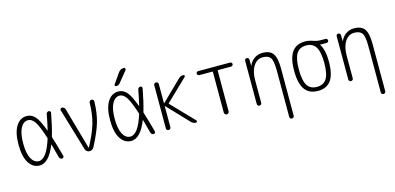

<svg xmlns="http://www.w3.org/2000/svg" viewBox="-83 -1281 4165 2026"><g transform="rotate(-15 2000.0 -267.5)"><path d="M208 -484.4Q156.2 -484.4 125.5 -426.8Q94.7 -369.1 94.7 -260.3Q94.7 -151.4 125.5 -94.2Q156.2 -37.1 208 -37.1Q292 -37.1 356.4 -241.2Q358.4 -246.1 356.4 -251Q312.5 -390.6 279.3 -437.5Q246.1 -484.4 208 -484.4ZM204.1 9.8Q132.8 9.8 88.4 -58.6Q43.9 -127 43.9 -259.8Q43.9 -391.6 87.9 -460.9Q131.8 -530.3 204.1 -530.3Q255.9 -530.3 293.9 -489.7Q332 -449.2 377 -326.2Q377 -325.2 378.4 -325.2Q379.9 -325.2 379.9 -326.2Q399.4 -408.2 415 -495.1Q417 -505.9 424.8 -512.7Q432.6 -519.5 442.9 -519.5Q453.1 -519.5 459 -512.2Q464.8 -504.9 462.9 -496.1Q436.5 -354.5 406.2 -252Q404.3 -248 406.2 -243.2Q434.6 -155.3 469.7 -24.4Q471.7 -15.6 466.3 -7.8Q460.9 0 451.2 0Q426.8 0 419.9 -24.4Q402.3 -95.7 380.9 -169.9Q380.9 -171.9 379.4 -171.9Q377.9 -171.9 377 -169.9Q305.7 9.8 204.1 9.8Z M705.1 -34.2 568.4 -494.1Q565.4 -503.9 571.3 -511.7Q577.1 -519.5 586.9 -519.5Q598.6 -519.5 608.4 -512.2Q618.2 -504.9 621.1 -494.1L750 -38.1Q750 -37.1 751 -37.1Q752.9 -37.1 752.9 -38.1Q826.2 -173.8 854 -271.5Q881.8 -369.1 883.8 -495.1Q883.8 -504.9 891.6 -512.2Q899.4 -519.5 909.7 -519.5Q919.9 -519.5 927.2 -512.7Q934.6 -505.9 934.6 -495.1Q932.6 -371.1 904.3 -272.9Q876 -174.8 800.8 -31.2Q785.2 0 750 0Q734.4 0 721.7 -9.8Q709 -19.5 705.1 -34.2Z M1324.2 -754.9H1326.2Q1335.9 -754.9 1340.3 -745.6Q1344.7 -736.3 1337.9 -727.5L1242.2 -610.4Q1227.5 -590.8 1200.2 -589.8Q1192.4 -589.8 1187.5 -597.7Q1182.6 -605.5 1188.5 -612.3L1267.6 -725.6Q1289.1 -754.9 1324.2 -754.9ZM1208 -484.4Q1156.2 -484.4 1125.5 -426.8Q1094.7 -369.1 1094.7 -260.3Q1094.7 -151.4 1125.5 -94.2Q1156.2 -37.1 1208 -37.1Q1292 -37.1 1356.4 -241.2Q1358.4 -246.1 1356.4 -251Q1311.5 -390.6 1278.8 -437.5Q1246.1 -484.4 1208 -484.4ZM1204.1 9.8Q1132.8 9.8 1088.4 -58.6Q1043.9 -127 1043.9 -259.8Q1043.9 -391.6 1087.9 -460.9Q1131.8 -530.3 1204.1 -530.3Q1255.9 -530.3 1293.9 -489.7Q1332 -449.2 1377 -326.2Q1377 -325.2 1378.4 -325.2Q1379.9 -325.2 1379.9 -326.2Q1399.4 -408.2 1415 -495.1Q1417 -505.9 1424.8 -512.7Q1432.6 -519.5 1442.9 -519.5Q1453.1 -519.5 1459 -512.2Q1464.8 -504.9 1462.9 -496.1Q1436.5 -354.5 1406.2 -252Q1404.3 -248 1406.2 -243.2Q1434.6 -155.3 1469.7 -24.4Q1471.7 -15.6 1466.3 -7.8Q1460.9 0 1451.2 0Q1426.8 0 1419.9 -24.4Q1402.3 -95.7 1380.9 -169.9Q1380.9 -171.9 1379.4 -171.9Q1377.9 -171.9 1377 -169.9Q1305.7 9.8 1204.1 9.8Z M1589.8 -25.4V-495.1Q1589.8 -505.9 1596.7 -512.7Q1603.5 -519.5 1614.7 -519.5Q1626 -519.5 1632.8 -512.7Q1639.6 -505.9 1639.6 -495.1V-287.1Q1639.6 -286.1 1640.6 -285.2Q1641.6 -284.2 1642.6 -285.2L1860.4 -498Q1882.8 -520.5 1914.1 -519.5Q1921.9 -519.5 1925.3 -511.7Q1928.7 -503.9 1922.9 -498L1689.5 -273.4Q1685.5 -269.5 1688.5 -265.6L1922.9 -22.5Q1928.7 -16.6 1925.3 -8.3Q1921.9 0 1914.1 0Q1883.8 0 1861.3 -23.4L1642.6 -253.9Q1640.6 -253.9 1639.6 -252.9V-25.4Q1639.6 -14.6 1632.8 -7.3Q1626 0 1614.7 0Q1603.5 0 1596.7 -6.8Q1589.8 -13.7 1589.8 -25.4Z M2076.2 -475.6Q2067.4 -475.6 2060.5 -482.4Q2053.7 -489.3 2053.7 -498Q2053.7 -506.8 2060.5 -513.2Q2067.4 -519.5 2076.2 -519.5H2423.8Q2432.6 -519.5 2439.5 -513.2Q2446.3 -506.8 2446.3 -498Q2446.3 -489.3 2439.5 -482.4Q2432.6 -475.6 2423.8 -475.6H2280.3Q2276.4 -475.6 2276.4 -470.7V-26.4Q2276.4 -16.6 2268.1 -8.3Q2259.8 0 2250 0Q2240.2 0 2231.9 -7.8Q2223.6 -15.6 2223.6 -26.4V-470.7Q2223.6 -475.6 2219.7 -475.6Z M2607.4 0Q2597.7 0 2590.3 -6.8Q2583 -13.7 2583 -25.4V-496.1Q2583 -505.9 2589.4 -512.7Q2595.7 -519.5 2606 -519.5Q2616.2 -519.5 2623 -512.7Q2629.9 -505.9 2629.9 -496.1L2630.9 -430.7Q2630.9 -429.7 2631.8 -429.7Q2632.8 -429.7 2632.8 -430.7Q2652.3 -476.6 2691.4 -503.4Q2730.5 -530.3 2780.3 -530.3Q2860.4 -530.3 2894 -482.9Q2927.7 -435.5 2927.7 -320.3V196.3Q2927.7 206.1 2920.4 212.9Q2913.1 219.7 2902.8 219.7Q2892.6 219.7 2885.7 212.9Q2878.9 206.1 2878.9 196.3V-310.5Q2878.9 -416 2855 -450.2Q2831.1 -484.4 2770 -484.4Q2709 -484.4 2670.4 -427.2Q2631.8 -370.1 2631.8 -271.5V-25.4Q2631.8 -14.6 2625 -7.3Q2618.2 0 2607.4 0Z M3350.6 -433.1Q3317.4 -486.3 3245.1 -486.3Q3172.9 -486.3 3139.6 -433.1Q3106.4 -379.9 3106.4 -259.8Q3106.4 -139.6 3139.6 -86.9Q3172.9 -34.2 3245.1 -34.2Q3317.4 -34.2 3350.6 -86.9Q3383.8 -139.6 3383.8 -259.8Q3383.8 -379.9 3350.6 -433.1ZM3245.1 -530.3Q3285.2 -530.3 3328.1 -515.1Q3371.1 -500 3409.2 -500H3461.9Q3470.7 -500 3477.5 -493.7Q3484.4 -487.3 3484.4 -478Q3484.4 -468.8 3477.5 -462.4Q3470.7 -456.1 3461.9 -456.1H3391.6Q3390.6 -456.1 3390.6 -455.1Q3390.6 -454.1 3391.1 -454.1Q3391.6 -454.1 3391.6 -453.1Q3434.6 -388.7 3434.6 -259.8Q3434.6 -121.1 3387.7 -55.7Q3340.8 9.8 3245.1 9.8Q3149.4 9.8 3102.1 -55.7Q3054.7 -121.1 3054.7 -260.3Q3054.7 -399.4 3102.1 -464.8Q3149.4 -530.3 3245.1 -530.3Z M3607.4 0Q3597.7 0 3590.3 -6.8Q3583 -13.7 3583 -25.4V-496.1Q3583 -505.9 3589.4 -512.7Q3595.7 -519.5 3606 -519.5Q3616.2 -519.5 3623 -512.7Q3629.9 -505.9 3629.9 -496.1L3630.9 -430.7Q3630.9 -429.7 3631.8 -429.7Q3632.8 -429.7 3632.8 -430.7Q3652.3 -476.6 3691.4 -503.4Q3730.5 -530.3 3780.3 -530.3Q3860.4 -530.3 3894 -482.9Q3927.7 -435.5 3927.7 -320.3V196.3Q3927.7 206.1 3920.4 212.9Q3913.1 219.7 3902.8 219.7Q3892.6 219.7 3885.7 212.9Q3878.9 206.1 3878.9 196.3V-310.5Q3878.9 -416 3855 -450.2Q3831.1 -484.4 3770 -484.4Q3709 -484.4 3670.4 -427.2Q3631.8 -370.1 3631.8 -271.5V-25.4Q3631.8 -14.6 3625 -7.3Q3618.2 0 3607.4 0Z"/></g></svg>

Font: Rounded-L Mgen+ 1m light
Style: Regular
Weight: 200
Designer: [Source Han Sans]
Ryoko NISHIZUKA  (kana & ideographs); Paul D. Hunt (Latin, Greek & Cyrillic); Wenlong ZHANG  (bopomofo
Version: Version 1.059.20150602